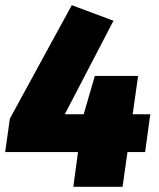

<svg xmlns="http://www.w3.org/2000/svg" viewBox="-20 -721 613 741"><path d="M560 -280 540 -134H472L453 0H263L281 -134H0L18 -263L257 -701L418 -641L230 -280H303L346 -428H513L492 -280Z"/></svg>

Font: Fira Sans Black
Style: Italic
Weight: 900
Italic angle: -8°
Designer: Carrois Corporate & Edenspiekermann AG
Foundry: Carrois Corporate GbR & Edenspiekermann AG
Version: Version 4.203